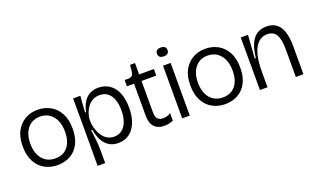

<svg xmlns="http://www.w3.org/2000/svg" viewBox="-84 -1146 2903 1759"><g transform="rotate(-20 1368.0 -266.5)"><path d="M286 13Q216 13 160.5 -18Q105 -49 73 -109Q41 -169 41 -258Q41 -347 73.5 -406.5Q106 -466 160.5 -496.5Q215 -527 282 -527Q351 -527 406.5 -496Q462 -465 494.5 -404.5Q527 -344 527 -254Q527 -165 495 -105.5Q463 -46 408.5 -16.5Q354 13 286 13ZM287 -52Q338 -52 375 -75.5Q412 -99 432 -144Q452 -189 452 -252Q452 -316 431.5 -362.5Q411 -409 372.5 -435Q334 -461 282 -461Q231 -461 194 -436.5Q157 -412 136 -366.5Q115 -321 115 -259Q115 -163 161 -107.5Q207 -52 287 -52Z M625 144 626 -269 625 -513H696L684 -355H694Q707 -415 732 -453Q757 -491 792.5 -509Q828 -527 873 -527Q934 -527 980.5 -496.5Q1027 -466 1053 -406Q1079 -346 1079 -259Q1079 -172 1053.5 -111Q1028 -50 983 -18.5Q938 13 878 13Q823 13 785 -12Q747 -37 724.5 -81.5Q702 -126 693 -183H681Q687 -141 691 -105.5Q695 -70 697 -40Q699 -10 699 16V144ZM861 -55Q906 -55 937.5 -79.5Q969 -104 986.5 -149.5Q1004 -195 1004 -260Q1004 -321 988 -365.5Q972 -410 940.5 -434.5Q909 -459 862 -459Q821 -459 790.5 -440.5Q760 -422 740.5 -393.5Q721 -365 711 -333Q701 -301 701 -273V-262Q701 -245 706 -218.5Q711 -192 722 -164Q733 -136 751.5 -111Q770 -86 797.5 -70.5Q825 -55 861 -55Z M1329 9Q1264 9 1230 -28Q1196 -65 1196 -136V-449H1126L1127 -510H1163Q1189 -511 1200.5 -523Q1212 -535 1214 -559L1221 -624H1269V-513H1413V-449H1269V-138Q1269 -98 1287.5 -79Q1306 -60 1339 -60Q1358 -60 1378 -65.5Q1398 -71 1414 -84V-9Q1392 0 1371.5 4.5Q1351 9 1329 9Z M1502 0V-513H1576V0ZM1539 -591Q1513 -591 1500 -602.5Q1487 -614 1487 -635Q1487 -655 1500 -666Q1513 -677 1538 -677Q1564 -677 1577 -666Q1590 -655 1590 -634Q1590 -613 1577 -602Q1564 -591 1539 -591Z M1920 13Q1850 13 1794.5 -18Q1739 -49 1707 -109Q1675 -169 1675 -258Q1675 -347 1707.5 -406.5Q1740 -466 1794.5 -496.5Q1849 -527 1916 -527Q1985 -527 2040.5 -496Q2096 -465 2128.5 -404.5Q2161 -344 2161 -254Q2161 -165 2129 -105.5Q2097 -46 2042.5 -16.5Q1988 13 1920 13ZM1921 -52Q1972 -52 2009 -75.5Q2046 -99 2066 -144Q2086 -189 2086 -252Q2086 -316 2065.5 -362.5Q2045 -409 2006.5 -435Q1968 -461 1916 -461Q1865 -461 1828 -436.5Q1791 -412 1770 -366.5Q1749 -321 1749 -259Q1749 -163 1795 -107.5Q1841 -52 1921 -52Z M2260 0V-258L2259 -513H2330L2314 -287H2325Q2333 -368 2356.5 -421.5Q2380 -475 2419 -501Q2458 -527 2513 -527Q2600 -527 2642 -463.5Q2684 -400 2684 -270V0H2610V-270Q2610 -367 2583 -412.5Q2556 -458 2496 -458Q2444 -458 2408 -423.5Q2372 -389 2353.5 -323.5Q2335 -258 2334 -163V0Z"/></g></svg>

Font: Bricolage Grotesque 72pt Light
Style: Regular
Weight: 300
Designer: Mathieu Triay
Foundry: Atelier Triay
Version: Version 1.001;gftools[0.9.33.dev8+g029e19f]